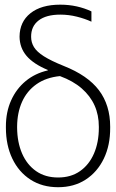

<svg xmlns="http://www.w3.org/2000/svg" viewBox="-20 -780 490 810"><path d="M62.5 -625.5Q63 -688 108.4 -724.1Q153.8 -760.3 233.9 -760.3Q271 -760.3 304 -752.9Q336.9 -745.6 365.7 -731.9V-688.5Q338.4 -701.2 304.2 -709.7Q270 -718.3 234.4 -718.3Q174.8 -718.3 142.8 -693.6Q110.8 -668.9 111.3 -624.5Q111.3 -601.1 123.3 -581.3Q135.3 -561.5 165.3 -542.5Q195.3 -523.4 248.5 -502Q350.1 -461.9 397.5 -399.2Q444.8 -336.4 444.8 -245.6V-241.2Q445.3 -167.5 418 -110.8Q390.6 -54.2 341.3 -22.2Q292 9.8 225.1 9.8Q158.2 9.8 108.6 -22.2Q59.1 -54.2 32 -110.8Q4.9 -167.5 4.9 -241.2V-246.6Q4.9 -307.6 26.9 -356.4Q48.8 -405.3 88.4 -438Q127.9 -470.7 181.6 -482.9V-484.9Q121.6 -509.8 92.3 -543.9Q63 -578.1 62.5 -625.5ZM52.2 -246.6V-241.2Q52.7 -179.7 73.2 -132.3Q93.8 -85 132.3 -58.1Q170.9 -31.2 225.1 -31.2Q279.3 -31.2 317.6 -58.1Q356 -85 376.5 -132.3Q397 -179.7 397 -241.2V-245.6Q397 -294.9 378.9 -335.2Q360.8 -375.5 324.7 -407Q288.6 -438.5 232.9 -459Q174.3 -453.1 134 -424.8Q93.8 -396.5 73.2 -350.8Q52.7 -305.2 52.2 -246.6Z"/></svg>

Font: Inter Tight ExtraLight
Style: Regular
Weight: 250
Designer: Rasmus Andersson
Foundry: rsms
Version: Version 3.004